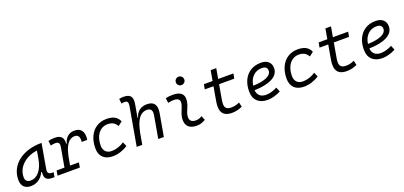

<svg xmlns="http://www.w3.org/2000/svg" viewBox="22 -1749 5815 2764"><g transform="rotate(-20 2929.5 -367.0)"><path d="M173.3 10.3Q105.5 10.3 68.6 -27.8Q31.7 -65.9 31.7 -135.3Q31.7 -223.1 68.4 -294.7Q105 -366.2 170.9 -417Q236.8 -467.8 325.7 -495.1Q414.6 -522.5 519 -522.5H528.3L462.4 -145Q455.1 -105.5 469 -86.2Q482.9 -66.9 522.9 -66.9H547.9L535.2 4.9H504.4Q433.6 4.9 408 -25.6Q382.3 -56.2 390.6 -127.9H379.9Q348.6 -61.5 295.4 -25.6Q242.2 10.3 173.3 10.3ZM197.3 -66.4Q272.9 -66.4 329.3 -132.3Q385.7 -198.2 407.2 -319.3L428.7 -441.9Q337.4 -430.2 267.1 -389.2Q196.8 -348.1 156.7 -285.2Q116.7 -222.2 116.7 -144Q116.7 -106.9 137.9 -86.7Q159.2 -66.4 197.3 -66.4Z M583 0 596.2 -75.2H716.8L769 -369.1Q784.2 -451.7 716.8 -451.7Q679.2 -451.7 640.6 -440.9L631.3 -514.6Q672.9 -527.3 729 -527.3Q801.3 -527.3 832.5 -493.9Q863.8 -460.4 857.4 -388.7H866.2Q882.3 -455.1 925.8 -491.2Q969.2 -527.3 1031.7 -527.3Q1108.4 -527.3 1141.8 -478.3Q1175.3 -429.2 1161.6 -337.9H1076.2Q1089.8 -450.7 1008.8 -450.7Q969.2 -450.7 935.1 -427.7Q900.9 -404.8 873.5 -352.1Q846.2 -299.3 827.1 -210L802.7 -75.2H938L924.8 0Z M1440.4 -66.9Q1491.2 -66.9 1541.5 -84Q1591.8 -101.1 1631.8 -129.4L1661.1 -63Q1613.8 -30.3 1553 -10.3Q1492.2 9.8 1428.2 9.8Q1334 9.8 1281.7 -41Q1229.5 -91.8 1229.5 -183.6Q1229.5 -287.6 1265.9 -364.7Q1302.2 -441.9 1368.2 -484.6Q1434.1 -527.3 1522.5 -527.3Q1599.6 -527.3 1646.7 -501.2Q1693.8 -475.1 1717.8 -419.9L1654.8 -370.6Q1631.3 -412.6 1596.4 -431.6Q1561.5 -450.7 1512.2 -450.7Q1453.1 -450.7 1408.7 -418.5Q1364.3 -386.2 1339.8 -328.4Q1315.4 -270.5 1314.9 -192.4Q1315.4 -133.3 1348.4 -100.1Q1381.3 -66.9 1440.4 -66.9Z M2126.5 0 2186.5 -344.2Q2205.1 -450.7 2112.8 -450.7Q2068.8 -450.7 2030.8 -425Q1992.7 -399.4 1963.1 -340.1Q1933.6 -280.8 1914.1 -179.2L1916 -196.8L1881.3 0H1795.9L1899.9 -587.9Q1906.7 -628.9 1896.2 -647.9Q1885.7 -667 1854 -667Q1841.8 -667 1829.1 -665.8Q1816.4 -664.6 1803.7 -661.6L1795.4 -734.9Q1812.5 -739.3 1829.8 -741Q1847.2 -742.7 1864.7 -742.7Q1942.4 -742.7 1970.9 -704.3Q1999.5 -666 1984.4 -583L1950.2 -388.7H1959Q1976.6 -455.1 2024.7 -491.2Q2072.8 -527.3 2142.1 -527.3Q2305.2 -527.3 2272 -340.3L2211.9 0Z M2823.2 -95.7 2850.6 -31.2Q2821.8 -14.2 2789.8 -2.2Q2757.8 9.8 2716.3 9.8Q2629.9 9.8 2587.9 -31.7Q2545.9 -73.2 2550.8 -153.3Q2553.2 -189.9 2564.9 -224.6Q2576.7 -259.3 2590.6 -292Q2604.5 -324.7 2611.8 -355Q2636.2 -451.7 2528.3 -451.7Q2481.9 -451.7 2439 -440.4L2428.7 -513.7Q2457.5 -522 2486.3 -524.7Q2515.1 -527.3 2543.9 -527.3Q2638.7 -527.3 2678 -481Q2717.3 -434.6 2695.3 -345.2Q2687 -310.5 2673.8 -280.5Q2660.6 -250.5 2649.4 -221.2Q2638.2 -191.9 2635.7 -157.7Q2629.9 -66.9 2729 -66.9Q2755.4 -66.9 2775.6 -73.5Q2795.9 -80.1 2823.2 -95.7ZM2707.5 -615.2Q2680.7 -615.2 2661.9 -633.8Q2643.1 -652.3 2643.1 -679.2Q2643.1 -706.1 2661.9 -724.9Q2680.7 -743.7 2707.5 -743.7Q2734.4 -743.7 2753.2 -724.9Q2772 -706.1 2772 -679.2Q2772 -652.3 2753.2 -633.8Q2734.4 -615.2 2707.5 -615.2Z M3253.9 9.8Q3088.4 9.8 3088.4 -144.5Q3088.4 -175.8 3092.8 -205.3Q3097.2 -234.9 3106.4 -287.1L3133.8 -442.4H3000L3013.7 -517.6H3147L3174.3 -673.8H3259.8L3232.4 -517.6H3465.8L3452.1 -442.4H3219.2L3191.9 -287.1Q3183.1 -236.8 3178.5 -209.2Q3173.8 -181.6 3173.8 -152.8Q3173.8 -66.9 3268.1 -66.9Q3304.7 -66.9 3332.5 -73.2Q3360.4 -79.6 3398.9 -96.2L3414.6 -26.4Q3380.4 -11.2 3341.8 -0.7Q3303.2 9.8 3253.9 9.8Z M3805.2 -66.9Q3844.2 -66.9 3889.4 -79.6Q3934.6 -92.3 3976.1 -114.7L4004.4 -46.4Q3957 -20 3903.6 -5.1Q3850.1 9.8 3800.8 9.8Q3701.2 9.8 3645.3 -44.4Q3589.4 -98.6 3589.4 -194.8Q3589.4 -296.4 3626 -370.8Q3662.6 -445.3 3729.5 -486.3Q3796.4 -527.3 3886.7 -527.3Q3960.4 -527.3 4001.7 -491.2Q4043 -455.1 4043 -390.6Q4043 -295.9 3944.6 -243.2Q3846.2 -190.4 3669.9 -186Q3673.8 -129.9 3709.2 -98.4Q3744.6 -66.9 3805.2 -66.9ZM3673.3 -253.4Q3809.1 -257.3 3883.3 -291.3Q3957.5 -325.2 3957.5 -385.7Q3957.5 -416 3936.5 -433.3Q3915.5 -450.7 3876.5 -450.7Q3793.9 -450.7 3740 -397.7Q3686 -344.7 3673.3 -253.4Z M4370.1 -66.9Q4420.9 -66.9 4471.2 -84Q4521.5 -101.1 4561.5 -129.4L4590.8 -63Q4543.5 -30.3 4482.7 -10.3Q4421.9 9.8 4357.9 9.8Q4263.7 9.8 4211.4 -41Q4159.2 -91.8 4159.2 -183.6Q4159.2 -287.6 4195.6 -364.7Q4231.9 -441.9 4297.9 -484.6Q4363.8 -527.3 4452.1 -527.3Q4529.3 -527.3 4576.4 -501.2Q4623.5 -475.1 4647.5 -419.9L4584.5 -370.6Q4561 -412.6 4526.1 -431.6Q4491.2 -450.7 4441.9 -450.7Q4382.8 -450.7 4338.4 -418.5Q4293.9 -386.2 4269.5 -328.4Q4245.1 -270.5 4244.6 -192.4Q4245.1 -133.3 4278.1 -100.1Q4311 -66.9 4370.1 -66.9Z M5011.7 9.8Q4846.2 9.8 4846.2 -144.5Q4846.2 -175.8 4850.6 -205.3Q4855 -234.9 4864.3 -287.1L4891.6 -442.4H4757.8L4771.5 -517.6H4904.8L4932.1 -673.8H5017.6L4990.2 -517.6H5223.6L5210 -442.4H4977.1L4949.7 -287.1Q4940.9 -236.8 4936.3 -209.2Q4931.6 -181.6 4931.6 -152.8Q4931.6 -66.9 5025.9 -66.9Q5062.5 -66.9 5090.3 -73.2Q5118.2 -79.6 5156.7 -96.2L5172.4 -26.4Q5138.2 -11.2 5099.6 -0.7Q5061 9.8 5011.7 9.8Z M5563 -66.9Q5602.1 -66.9 5647.2 -79.6Q5692.4 -92.3 5733.9 -114.7L5762.2 -46.4Q5714.8 -20 5661.4 -5.1Q5607.9 9.8 5558.6 9.8Q5459 9.8 5403.1 -44.4Q5347.2 -98.6 5347.2 -194.8Q5347.2 -296.4 5383.8 -370.8Q5420.4 -445.3 5487.3 -486.3Q5554.2 -527.3 5644.5 -527.3Q5718.3 -527.3 5759.5 -491.2Q5800.8 -455.1 5800.8 -390.6Q5800.8 -295.9 5702.4 -243.2Q5604 -190.4 5427.7 -186Q5431.6 -129.9 5467 -98.4Q5502.4 -66.9 5563 -66.9ZM5431.2 -253.4Q5566.9 -257.3 5641.1 -291.3Q5715.3 -325.2 5715.3 -385.7Q5715.3 -416 5694.3 -433.3Q5673.3 -450.7 5634.3 -450.7Q5551.8 -450.7 5497.8 -397.7Q5443.8 -344.7 5431.2 -253.4Z"/></g></svg>

Font: Cascadia Mono PL SemiLight
Style: Italic
Weight: 350
Italic angle: -10°
Monospace: yes
Designer: Aaron Bell
Foundry: Saja Typeworks
Version: Version 2404.023; ttfautohint (v1.8.4)